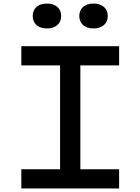

<svg xmlns="http://www.w3.org/2000/svg" viewBox="-20 -1060 790 1080"><path d="M100 -108H318V-692H100V-800H650V-692H432V-108H650V0H100ZM164 -970Q164 -1002 185.5 -1021Q207 -1040 244 -1040Q281 -1040 302.5 -1021Q324 -1002 324 -970Q324 -938 302.5 -919Q281 -900 244 -900Q207 -900 185.5 -919Q164 -938 164 -970ZM426 -970Q426 -1002 447.5 -1021Q469 -1040 506 -1040Q543 -1040 564.5 -1021Q586 -1002 586 -970Q586 -938 564.5 -919Q543 -900 506 -900Q469 -900 447.5 -919Q426 -938 426 -970Z"/></svg>

Font: Martian Mono sWd Rg
Style: Regular
Weight: 400
Width: 6
Monospace: yes
Designer: Roman Shamin
Foundry: Evil Martians
Version: Version 1.000